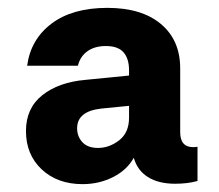

<svg xmlns="http://www.w3.org/2000/svg" viewBox="-20 -730 556 488"><path d="M482 -357V-270Q457 -263 425 -263Q383 -263 356 -280Q329 -297 320 -329Q303 -298 267.5 -280Q232 -262 190 -262Q126 -262 86 -299.5Q46 -337 46 -397Q46 -455 87.5 -488Q129 -521 197 -527L308 -538V-551Q308 -581 294 -597Q280 -613 249 -613Q221 -613 202.5 -600Q184 -587 178 -563H49Q58 -630 111 -670Q164 -710 253 -710Q340 -710 389 -669Q438 -628 438 -556V-394Q438 -356 471 -356Q477 -356 482 -357ZM308 -431V-461L237 -454Q176 -447 176 -404Q176 -383 189.5 -368.5Q203 -354 229 -354Q258 -354 283 -373.5Q308 -393 308 -431Z"/></svg>

Font: CBA Beacon Sans Extra Bold
Style: Regular
Weight: 800
Designer: Wei Huang
Foundry: Wei Huang
Version: Version 1.002